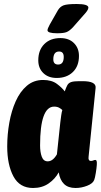

<svg xmlns="http://www.w3.org/2000/svg" viewBox="-20 -930 505 958"><path d="M145 8Q78 8 47 -50Q16 -108 16 -199Q16 -259 26.5 -318Q37 -377 58.5 -425Q80 -473 114 -502Q148 -531 195 -531Q238 -531 264 -511.5Q290 -492 303 -474Q310 -494 316 -505Q322 -516 335 -520.5Q348 -525 375 -525H392Q461 -525 457 -491L422 -148Q419 -127 434 -127Q440 -127 445.5 -129.5Q451 -132 456 -132Q460 -132 462 -127Q464 -122 463 -107Q462 -92 458 -67Q454 -42 450 -32Q443 -14 414.5 -3Q386 8 357 8Q320 8 299.5 -12Q279 -32 273 -70Q255 -37 222.5 -14.5Q190 8 145 8ZM218 -125Q244 -125 264 -160L281 -320Q283 -337 285.5 -354.5Q288 -372 291 -381Q285 -387 275 -392.5Q265 -398 250 -398Q180 -398 180 -204Q180 -171 188.5 -148Q197 -125 218 -125ZM263 -541Q221 -541 196 -565.5Q171 -590 171 -629Q171 -680 201 -710Q231 -740 281 -740Q324 -740 349 -715Q374 -690 374 -651Q374 -600 343.5 -570.5Q313 -541 263 -541ZM270 -608Q298 -608 298 -646Q298 -673 275 -673Q246 -673 246 -634Q246 -608 270 -608ZM265 -764Q217 -764 217 -779Q217 -787 228 -807L269 -879Q280 -897 297.5 -903.5Q315 -910 363 -910Q421 -910 421 -892Q421 -885 414.5 -875.5Q408 -866 395 -852L344 -794Q327 -776 312.5 -770Q298 -764 265 -764Z"/></svg>

Font: Asap Condensed Condensed ExtraBold
Style: Italic
Weight: 800
Width: 3
Italic angle: -6°
Designer: Pablo Cosgaya
Foundry: Omnibus-Type
Version: Version 3.001; ttfautohint (v1.8.4.7-5d5b)